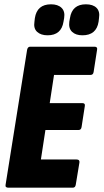

<svg xmlns="http://www.w3.org/2000/svg" viewBox="-20 -872 481 892"><path d="M19 0Q3 0 6 -14L106 -641Q109 -655 120 -655H419Q434 -655 431 -641L415 -538Q413 -524 401 -524H231L211 -393H362Q377 -393 374 -379L359 -282Q357 -268 345 -268H191L170 -131H336Q351 -131 349 -117L332 -14Q330 0 318 0ZM363 -708Q332 -708 315 -724Q298 -740 302 -771L305 -788Q315 -852 379 -852Q412 -852 428.5 -835.5Q445 -819 440 -788L438 -771Q428 -708 363 -708ZM201 -708Q170 -708 152.5 -724Q135 -740 140 -771L142 -788Q152 -852 217 -852Q249 -852 266 -835.5Q283 -819 278 -788L275 -771Q265 -708 201 -708Z"/></svg>

Font: Sofia Sans Extra Condensed Black
Style: Italic
Weight: 900
Italic angle: -9°
Version: Version 4.100